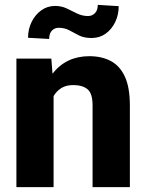

<svg xmlns="http://www.w3.org/2000/svg" viewBox="-20 -769 602 789"><path d="M280.8 -419.4Q252 -419.4 232.2 -407.2Q212.4 -395 200.2 -374V0H47.4V-528.3H190.9L195.8 -466.3Q252 -538.1 347.2 -538.1Q397 -538.1 434.3 -518.8Q471.7 -499.5 492.7 -455.1Q513.7 -410.6 513.7 -335V0H360.4V-335.4Q360.4 -385.3 339.6 -402.3Q318.8 -419.4 280.8 -419.4ZM381.8 -749 467.8 -743.7Q467.8 -708 453.4 -678.2Q439 -648.4 414.1 -630.6Q389.2 -612.8 356.4 -612.8Q325.7 -612.8 304.9 -623.3Q284.2 -633.8 265.1 -644.3Q246.1 -654.8 220.7 -654.8Q204.6 -654.8 193.4 -643.3Q182.1 -631.8 182.1 -608.9L95.2 -613.8Q95.2 -648.4 109.6 -678.2Q124 -708 149.2 -726.3Q174.3 -744.6 206.5 -744.6Q232.4 -744.6 253.9 -734.4Q275.4 -724.1 296.6 -713.6Q317.9 -703.1 341.8 -703.1Q358.4 -703.1 370.1 -714.8Q381.8 -726.6 381.8 -749Z"/></svg>

Font: Vazirmatn UI FD ExtraBold
Style: Regular
Weight: 800
Designer: Saber Rastikerdar
Foundry: Saber Rastikerdar
Version: Version 33.003